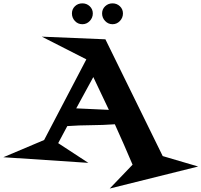

<svg xmlns="http://www.w3.org/2000/svg" viewBox="-180 -886 1188 1132"><path d="M988.3 95.7 466.8 225.6 601.6 85Q576.2 25.4 550.3 -34.2Q524.4 -93.8 497.1 -153.3Q426.8 -148.4 356.9 -147.9Q287.1 -147.5 216.8 -142.6Q203.1 -117.2 189.9 -92.3Q176.8 -67.4 163.1 -42L340.8 74.2L-160.2 41L80.1 -60.5L329.1 -536.1L66.4 -669.9L441.4 -654.3L779.3 34.2ZM461.9 -238.3Q439.5 -287.1 416 -335Q392.6 -382.8 370.1 -431.6Q344.7 -384.8 319.8 -339.4Q294.9 -293.9 269.5 -247.1ZM544.9 -806.6Q544.9 -781.2 526.9 -762.2Q508.8 -743.2 483.4 -743.2Q458 -743.2 439.9 -762.2Q421.9 -781.2 421.9 -806.6Q421.9 -832 439.9 -849.1Q458 -866.2 483.4 -866.2Q508.8 -866.2 526.9 -849.1Q544.9 -832 544.9 -806.6ZM367.2 -806.6Q367.2 -781.2 349.1 -762.2Q331.1 -743.2 305.7 -743.2Q279.3 -743.2 261.7 -762.2Q244.1 -781.2 244.1 -806.6Q244.1 -832 261.7 -849.1Q279.3 -866.2 305.7 -866.2Q331.1 -866.2 349.1 -849.1Q367.2 -832 367.2 -806.6Z"/></svg>

Font: Fontdiner Swanky
Style: Regular
Weight: 400
Designer: Font Diner, Inc
Foundry: Font Diner, Inc
Version: Version 1.000